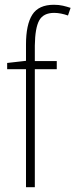

<svg xmlns="http://www.w3.org/2000/svg" viewBox="-20 -785 316 805"><path d="M218 -495H126V0H89V-495H10V-521L89 -530V-598Q89 -682 115.5 -723.5Q142 -765 206 -765Q227 -765 244 -761Q261 -757 276 -752L265 -720Q251 -725 236 -728Q221 -731 207 -731Q162 -731 144.5 -699.5Q127 -668 126 -594V-529H218Z"/></svg>

Font: Noto Sans Lao UI Cond ExtLt
Style: Regular
Weight: 200
Width: 3
Designer: Monotype Design Team
Foundry: Monotype Imaging Inc.
Version: Version 2.000; ttfautohint (v1.8.4.7-5d5b)